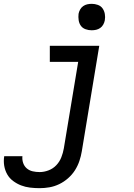

<svg xmlns="http://www.w3.org/2000/svg" viewBox="-77 -759 697 1002"><path d="M130 223Q104 223 79.5 220Q55 217 33 208.5Q11 200 -8.5 185.5Q-28 171 -39.5 150.5Q-51 130 -55 106Q-59 82 -55 56H40Q38 75 44 92Q50 109 63 120Q76 131 93.5 135Q111 139 130 139Q153 139 176.5 130Q200 121 217 103Q234 85 243 62Q252 39 256 16L331 -436H183V-520H441L350 30Q346 55 337.5 80.5Q329 106 314.5 129Q300 152 278.5 171Q257 190 232 202Q207 214 181 218.5Q155 223 130 223ZM401 -601Q385 -601 369.5 -606.5Q354 -612 345 -624.5Q336 -637 333.5 -653.5Q331 -670 333 -687Q335 -698 341 -709Q347 -720 357 -727Q367 -734 378.5 -736.5Q390 -739 402 -739Q418 -739 433.5 -733.5Q449 -728 458 -715.5Q467 -703 470 -686.5Q473 -670 470 -653Q468 -642 462 -631Q456 -620 446 -613Q436 -606 424.5 -603.5Q413 -601 401 -601Z"/></svg>

Font: Iosevka Custom Medium Oblique
Style: Regular
Weight: 500
Italic angle: -9°
Designer: Belleve Invis
Foundry: Belleve Invis
Version: Version 27.0.1